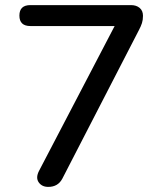

<svg xmlns="http://www.w3.org/2000/svg" viewBox="-20 -725 640 752"><path d="M169 7Q144 7 131.5 -11Q119 -29 133 -56L429 -623H99Q56 -623 56 -664Q56 -705 99 -705H493Q514 -705 527 -694Q540 -683 540 -663Q540 -647 536 -634.5Q532 -622 524 -607L224 -25Q207 7 169 7Z"/></svg>

Font: Chiron GoRound TC
Style: Regular
Weight: 400
Designer: Ryoko NISHIZUKA 西塚涼子 (kana, bopomofo & ideographs); Paul D. Hunt (Latin, Greek & Cyrillic); Sandoll Communications 산돌커뮤니
Foundry: Adobe
Version: Version 1.000;hotconv 1.1.1;makeotfexe 2.6.0